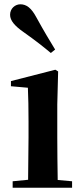

<svg xmlns="http://www.w3.org/2000/svg" viewBox="-20 -875 389 895"><path d="M237 -644C212 -685 187 -726 149 -795C126 -838 103 -855 75 -855C51 -855 27 -836 27 -806C27 -779 49 -754 89 -726C147 -685 182 -657 217 -628ZM110 0H316V-30L249 -36C248 -94 247 -180 247 -235V-388L251 -542L238 -550L31 -497V-473L110 -466C112 -418 113 -375 113 -308V-235L111 -37L39 -30V0Z"/></svg>

Font: Noto Serif SC
Style: Bold
Weight: 700
Designer: Ryoko NISHIZUKA 西塚涼子 (kana & ideographs); Frank Grießhammer (Latin, Greek & Cyrillic); Wenlong ZHANG 张文龙 (bopomofo); San
Foundry: Adobe
Version: Version 2.001;hotconv 1.1.0;makeotfexe 2.6.0